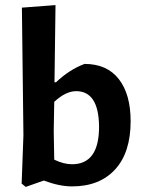

<svg xmlns="http://www.w3.org/2000/svg" viewBox="-20 -722 563 754"><path d="M312 -471Q400 -471 446.5 -411.5Q493 -352 493 -246Q493 -123 432 -56.5Q371 10 263 10Q213 10 152 -13L81 12L65 -1L72 -191L66 -692L198 -702L194 -399H200Q253 -449 312 -471ZM191 -208 193 -95Q230 -77 263 -77Q370 -77 369 -227Q367 -364 279 -364Q238 -364 193 -322Z"/></svg>

Font: Alegreya Sans
Style: Bold
Weight: 700
Designer: Juan Pablo del Peral
Foundry: Huerta Tipografica
Version: Version 2.007